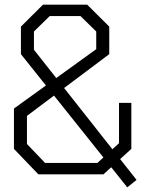

<svg xmlns="http://www.w3.org/2000/svg" viewBox="-20 -750 640 826"><path d="M70 -517V-635.5L165 -730H355L450 -635.5V-517L96 -251.5V-130.5L174 -49H399L492 -134V-307.5H545V-109.5L425 0H145L40 -109.5V-283L394 -538.5V-614.5L326 -681H194L126 -614.5V-536L567.5 24L527.5 56Z"/></svg>

Font: Monaspace Krypton Var ExLight
Style: Regular
Weight: 200
Designer: Riley Cran and the Lettermatic Team
Version: Version 1.200 (Monaspace Krypton Var)